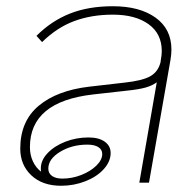

<svg xmlns="http://www.w3.org/2000/svg" viewBox="-20 -586 626 616"><path d="M530 -427Q530 -412 527 -394L458 0H427L483 -322Q468 -311 446.5 -305Q425 -299 386 -295L279 -283Q76 -260 76 -114Q76 -89 85.5 -68.5Q95 -48 112 -35Q111 -38 111 -46Q111 -72 133 -95Q155 -118 190 -131.5Q225 -145 264 -145Q297 -145 316 -131.5Q335 -118 335 -95Q335 -68 313 -43.5Q291 -19 254 -4.5Q217 10 176 10Q116 10 80.5 -23.5Q45 -57 45 -109Q45 -197 104 -246.5Q163 -296 267 -308L380 -321Q436 -327 461.5 -341Q487 -355 495 -386L496 -394Q499 -409 499 -422Q499 -478 456.5 -508.5Q414 -539 342 -539Q274 -539 218.5 -518.5Q163 -498 115 -451L97 -471Q145 -519 204.5 -542.5Q264 -566 342 -566Q428 -566 479 -529.5Q530 -493 530 -427ZM135 -45Q135 -30 147 -21.5Q159 -13 180 -13Q211 -13 240.5 -24.5Q270 -36 289 -54.5Q308 -73 308 -92Q308 -106 295.5 -114Q283 -122 260 -122Q211 -122 173 -99Q135 -76 135 -45Z"/></svg>

Font: KoHo ExtraLight
Style: Italic
Weight: 275
Italic angle: -10°
Version: Version 1.000; ttfautohint (v1.6)